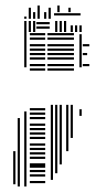

<svg xmlns="http://www.w3.org/2000/svg" viewBox="-20 -604 365 696"><path d="M36 64H28V-56H36ZM52 72H44V-176H52ZM76 72H68V-200H76ZM76 -360H68V-488H76ZM144 60H88V52H144ZM144 36H88V28H144ZM144 20H88V12H144ZM144 4H88V-4H144ZM144 -4H88V-12H144ZM144 -28H88V-36H144ZM144 -44H88V-52H144ZM144 -60H88V-68H144ZM144 -76H88V-84H144ZM144 -100H88V-108H144ZM144 -116H88V-124H144ZM144 -132H88V-140H144ZM144 -148H88V-156H144ZM144 -172H88V-180H144ZM144 -188H88V-196H144ZM144 -204H88V-212H144ZM144 -348H88V-356H144ZM144 -364H88V-372H144ZM144 -388H88V-396H144ZM144 -404H88V-412H144ZM144 -420H88V-428H144ZM144 -436H88V-444H144ZM144 -460H88V-468H144ZM144 -476H88V-484H144ZM172 48H164V-224H172ZM188 24H180V-224H188ZM204 -8H196V-224H204ZM228 -56H220V-224H228ZM244 -104H236V-224H244ZM248 -348H152V-356H248ZM248 -364H152V-372H248ZM248 -388H152V-396H248ZM248 -404H152V-412H248ZM248 -420H152V-428H248ZM248 -436H152V-444H248ZM248 -460H152V-468H248ZM248 -476H152V-484H248ZM276 -184H268V-208H276ZM276 -360H268V-480H276ZM304 -364H280V-372H304ZM296 -404H280V-412H296ZM304 -436H280V-444H304ZM76 -488H68V-528H76ZM92 -488H84V-528H92ZM108 -488H100V-528H108ZM160 -500H112V-508H160ZM160 -516H112V-524H160ZM188 -488H180V-528H188ZM204 -488H196V-528H204ZM220 -488H212V-528H220ZM244 -488H236V-512H244ZM260 -488H252V-512H260ZM276 -488H268V-512H276ZM76 -536H68V-544H76ZM92 -536H84V-560H92ZM108 -536H100V-560H108ZM124 -536H116V-560H124ZM148 -536H140V-560H148ZM164 -536H156V-560H164ZM272 -548H176V-556H272ZM92 -560H84V-576H92ZM124 -560H116V-584H124ZM164 -560H156V-576H164ZM196 -560H188V-584H196ZM236 -560H228V-576H236Z"/></svg>

Font: Rubik Lines
Style: Regular
Weight: 400
Designer: Hubert and Fischer, NaN
Foundry: Hubert and Fischer, NaN
Version: Version 2.201